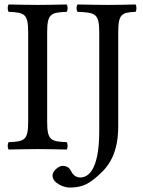

<svg xmlns="http://www.w3.org/2000/svg" viewBox="-20 -667 638 859"><path d="M509 -523C509 -606 526 -611 586 -614C592 -620 592 -641 586 -647C548 -646 505 -645 466 -645C430 -645 377 -646 327 -647C321 -641 321 -620 327 -614C407 -611 424 -606 424 -523V-81C424 99 372 127 339 127C320 127 306 115 299 100C293 88 284 75 259 75C245 75 215 96 215 118C215 154 268 172 290 172C335 172 366 164 407 129C451 92 509 40 509 -103ZM191 -122V-523C191 -606 208 -611 278 -614C284 -620 284 -641 278 -647C234 -646 187 -645 148 -645C115 -645 66 -646 19 -647C13 -641 13 -620 19 -614C89 -611 106 -606 106 -523V-122C106 -39 89 -34 19 -31C13 -25 13 -4 19 2C64 1 113 0 149 0C185 0 233 1 278 2C284 -4 284 -25 278 -31C208 -34 191 -39 191 -122Z"/></svg>

Font: Libertinus Math
Style: Regular
Weight: 400
Designer: Philipp H. Poll, Khaled Hosny
Foundry: Caleb Maclennan
Version: Version 7.050;RELEASE